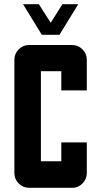

<svg xmlns="http://www.w3.org/2000/svg" viewBox="-20 -899 484 919"><path d="M180.2 -732.4 90.3 -878.9H166L222.7 -790L278.8 -878.9H354.5L264.6 -732.4ZM48.8 -70.8V-612.8Q48.8 -642.1 69.6 -662.8Q90.3 -683.6 119.6 -683.6H324.7Q354 -683.6 374.8 -662.8Q395.5 -642.1 395.5 -612.8V-466.3H273.4V-558.1H175.8V-127H273.4V-217.3H395.5V-70.8Q395.5 -42 375 -21Q354.5 0 325.7 0H119.6Q90.3 0 69.6 -20.8Q48.8 -41.5 48.8 -70.8Z"/></svg>

Font: California Gothic
Style: Regular
Weight: 400
Version: Version 2.2;